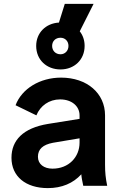

<svg xmlns="http://www.w3.org/2000/svg" viewBox="-20 -955 620 987"><path d="M226 12C298 12 356 -13 398 -59C399 -42 403 -24 408 0H531C523 -40 520 -68 520 -108V-362C520 -476 427 -556 294 -556C185 -556 92 -499 60 -414L167 -362C187 -411 232 -444 289 -444C349 -444 389 -409 389 -362V-344L227 -318C99 -297 39 -234 39 -144C39 -48 112 12 226 12ZM166 -719C166 -647 220 -598 291 -598C362 -598 415 -648 415 -719C415 -748 406 -774 390 -794L461 -935H313L283 -839C215 -835 166 -786 166 -719ZM175 -149C175 -188 200 -211 252 -221L389 -244V-222C389 -147 333 -88 250 -88C206 -88 175 -111 175 -149ZM248 -719C248 -744 266 -761 291 -761C314 -761 332 -744 332 -719C332 -694 314 -676 291 -676C266 -676 248 -694 248 -719Z"/></svg>

Font: Mluvka
Style: Bold
Weight: 700
Designer: Modified by Jiří Krblich, Original typeface by Gumpita Rahayu
Foundry: Gumpita Rahayu & Jiří Krblich
Version: Version 2.000;Glyphs 3.1.1 (3134)